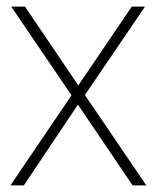

<svg xmlns="http://www.w3.org/2000/svg" viewBox="-20 -560 472 580"><path d="M11.5 0 196 -272 14 -540H55.5L216.5 -302L378 -540H418L236.5 -273L422 0H380.5L215.5 -244L52 0Z"/></svg>

Font: Encode Sans SmCnd Th
Style: Regular
Weight: 100
Width: 4
Designer: Multiple Designers
Foundry: Impallari Type
Version: Version 3.002; ttfautohint (v1.8.3) -l 8 -r 50 -G 200 -x 14 